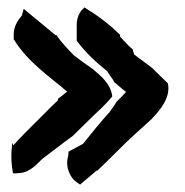

<svg xmlns="http://www.w3.org/2000/svg" viewBox="-20 -511 498 518"><path d="M12 -113C9 -89 11 -65 15 -44L18 -43L31 -44C63 -45 83 -73 95 -83C122 -103 148 -124 176 -144C194 -161 211 -179 229 -196C247 -213 266 -230 283 -251C278 -288 248 -309 230 -325C212 -337 196 -349 179 -362C162 -380 144 -398 132 -417L130 -416L44 -487L39 -469C35 -464 16 -444 17 -416V-405L19 -402C56 -343 113 -305 161 -264C155 -259 146 -251 138 -246L135 -239C115 -221 93 -197 74 -179C54 -159 34 -139 16 -119L13 -126ZM164 -90C154 -58 173 -28 186 -20L196 -13L241 -51L242 -50C276 -82 310 -118 345 -150C359 -162 374 -176 388 -189H389V-190C411 -213 441 -247 433 -286C418 -301 404 -314 390 -328L342 -364C341 -367 339 -374 338 -377V-378C325 -388 315 -401 304 -412V-417C280 -441 251 -464 220 -483L208 -491L200 -483C192 -473 187 -459 187 -445V-401C212 -368 238 -344 269 -319C275 -308 284 -300 288 -289L290 -288C300 -280 308 -272 320 -263C313 -255 304 -246 294 -236C289 -226 283 -220 276 -209C252 -183 225 -149 204 -123L165 -102Z"/></svg>

Font: SolarCharger
Style: 950
Weight: 900
Designer: Mew Too
Foundry: Cannot Into Space Fonts/KineticPlasma Fonts
Version: Version 1.100